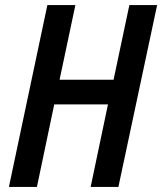

<svg xmlns="http://www.w3.org/2000/svg" viewBox="-20 -734 637 754"><path d="M15 0H125L193 -324H404L336 0H445L597 -714H488L426 -421H214L276 -714H166Z"/></svg>

Font: Noto Sans Display SemiCondensed Medium
Style: Italic
Weight: 500
Width: 4
Italic angle: -12°
Designer: Monotype Design Team
Foundry: Monotype Imaging Inc.
Version: Version 1.900